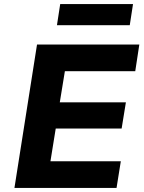

<svg xmlns="http://www.w3.org/2000/svg" viewBox="-20 -924 708 944"><path d="M51 0 162 -705H665L645 -574H299L274 -421H599L578 -292H254L228 -131H574L553 0ZM260 -800 276 -904H634L618 -800Z"/></svg>

Font: Nunito Sans 7pt ExtraBold
Style: Italic
Weight: 800
Italic angle: -9°
Designer: Vernon Adams
Foundry: Vernon Adams
Version: Version 3.101;gftools[0.9.27]